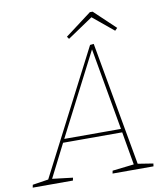

<svg xmlns="http://www.w3.org/2000/svg" viewBox="-128 -939 882 1016"><g transform="rotate(-10 313.5 -431.0)"><path d="M535 -22 528 -29 616 -15 614 0H394L397 -15L519 -29L514 -22L481 -213L488 -206H158L168 -213L71 -22L67 -29L184 -15L181 0H-35L-32 -15L59 -29L50 -22L395 -691L415 -693ZM171 -219 167 -225H485L480 -219L400 -672H404ZM291 -742 282 -755 424 -862H439L552 -755L539 -742L424 -837H432Z"/></g></svg>

Font: Bitter Thin
Style: Italic
Weight: 100
Italic angle: -9°
Designer: Sol Matas, and Bitter project Authors
Foundry: Sol Matas
Version: Version 2.002